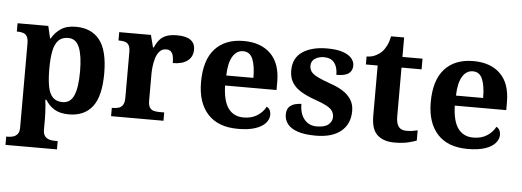

<svg xmlns="http://www.w3.org/2000/svg" viewBox="-55 -820 3313 1219"><g transform="rotate(5 1601.5 -210.0)"><path d="M13 240V187H25Q40 187 56.5 182.5Q73 178 84.5 164Q96 150 96 122V-413Q96 -444 87 -458.5Q78 -473 63 -478Q48 -483 29 -483H22V-536H218L236 -458H240Q262 -497 298.5 -521.5Q335 -546 393 -546Q493 -546 545.5 -479Q598 -412 598 -266Q598 -121 546.5 -54.5Q495 12 397 12Q340 12 304.5 -9.5Q269 -31 247 -68H240Q242 -54 244 -30.5Q246 -7 247 15.5Q248 38 248 53V122Q248 150 259.5 164Q271 178 288 182.5Q305 187 319 187H341V240ZM350 -62Q400 -62 422 -112.5Q444 -163 444 -265Q444 -365 422.5 -418Q401 -471 351 -471Q311 -471 288.5 -447.5Q266 -424 257 -378Q248 -332 248 -266Q248 -197 257 -151.5Q266 -106 288.5 -84Q311 -62 350 -62Z M665 0V-53H668Q691 -53 708 -58Q725 -63 735 -78.5Q745 -94 745 -125V-415Q745 -445 736 -459.5Q727 -474 711 -478.5Q695 -483 673 -483H670V-536H872L892 -458H897Q910 -488 927 -508Q944 -528 970.5 -538Q997 -548 1038 -548Q1097 -548 1125 -527Q1153 -506 1153 -467Q1153 -421 1119.5 -395.5Q1086 -370 1026 -370Q1026 -398 1021.5 -416Q1017 -434 1006.5 -443.5Q996 -453 977 -453Q951 -453 935 -435Q919 -417 911 -390.5Q903 -364 900 -337Q897 -310 897 -293V-120Q897 -91 906 -76.5Q915 -62 931 -57.5Q947 -53 967 -53H999V0Z M1474 10Q1347 10 1281 -62.5Q1215 -135 1215 -265Q1215 -406 1280 -477.5Q1345 -549 1463 -549Q1572 -549 1634.5 -488Q1697 -427 1697 -308V-257H1369Q1372 -157 1406.5 -111Q1441 -65 1503 -65Q1555 -65 1591 -88.5Q1627 -112 1644 -146Q1658 -139 1664.5 -126.5Q1671 -114 1671 -97Q1671 -69 1650 -44.5Q1629 -20 1585.5 -5Q1542 10 1474 10ZM1544 -321Q1544 -398 1526 -441Q1508 -484 1465 -484Q1423 -484 1398 -442.5Q1373 -401 1371 -321Z M1970 10Q1898 10 1853.5 -5.5Q1809 -21 1789 -47.5Q1769 -74 1769 -107Q1769 -140 1785 -156Q1801 -172 1823 -177.5Q1845 -183 1862 -183Q1862 -121 1891.5 -85Q1921 -49 1970 -49Q2022 -49 2045.5 -69Q2069 -89 2069 -117Q2069 -139 2058 -155.5Q2047 -172 2020 -186.5Q1993 -201 1946 -217Q1892 -236 1855 -258.5Q1818 -281 1798.5 -312.5Q1779 -344 1779 -389Q1779 -469 1838 -508.5Q1897 -548 1994 -548Q2057 -548 2095.5 -534.5Q2134 -521 2151.5 -499.5Q2169 -478 2169 -455Q2169 -421 2145.5 -403.5Q2122 -386 2067 -386Q2067 -436 2045 -463.5Q2023 -491 1979 -491Q1947 -491 1922.5 -475.5Q1898 -460 1898 -429Q1898 -408 1909.5 -392Q1921 -376 1951 -361Q1981 -346 2035 -327Q2080 -312 2114 -290.5Q2148 -269 2167.5 -238.5Q2187 -208 2187 -166Q2187 -83 2130.5 -36.5Q2074 10 1970 10Z M2470 10Q2403 10 2363 -25Q2323 -60 2323 -148V-468H2248V-519Q2280 -519 2305.5 -532Q2331 -545 2346 -561Q2361 -577 2373 -601.5Q2385 -626 2392 -660H2475V-536H2603V-468H2475V-158Q2475 -113 2490.5 -92Q2506 -71 2541 -71Q2561 -71 2578.5 -73.5Q2596 -76 2612 -80V-15Q2596 -8 2559.5 1Q2523 10 2470 10Z M2938 10Q2811 10 2745 -62.5Q2679 -135 2679 -265Q2679 -406 2744 -477.5Q2809 -549 2927 -549Q3036 -549 3098.5 -488Q3161 -427 3161 -308V-257H2833Q2836 -157 2870.5 -111Q2905 -65 2967 -65Q3019 -65 3055 -88.5Q3091 -112 3108 -146Q3122 -139 3128.5 -126.5Q3135 -114 3135 -97Q3135 -69 3114 -44.5Q3093 -20 3049.5 -5Q3006 10 2938 10ZM3008 -321Q3008 -398 2990 -441Q2972 -484 2929 -484Q2887 -484 2862 -442.5Q2837 -401 2835 -321Z"/></g></svg>

Font: Noto Serif Tamil
Style: Bold
Weight: 700
Designer: Indian Type Foundry, Tom Grace, and the Monotype Design Team
Foundry: Monotype Imaging Inc.
Version: Version 2.003